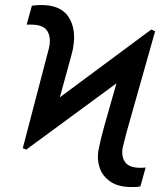

<svg xmlns="http://www.w3.org/2000/svg" viewBox="-20 -749 671 779"><path d="M72.4 -147.7 170.5 -522.7Q175.8 -540.8 177.6 -549.5Q179.3 -558.2 180.4 -562.5Q186.8 -603 169.9 -626.1Q153.1 -649.1 105.1 -649.1H88.1L109.4 -725.9Q119 -726.9 128.4 -727.8Q137.8 -728.7 146.3 -728.7Q227.3 -728.7 258.5 -679.7Q289.8 -630.7 277 -558.2Q275.9 -548.7 273.4 -539.4Q271 -530.2 265.6 -509.9L222.7 -354L593.8 -629.3L609.4 -622.2L495.7 -220.2Q488.3 -193.5 483.8 -174.4Q479.4 -155.2 477.3 -147.7Q471.9 -111.5 488.8 -89.8Q505.7 -68.2 548.3 -68.2Q554.7 -68.2 560.7 -68.4Q566.8 -68.5 571 -69.6L549.7 7.1Q540.1 9.2 531.4 9.6Q522.7 9.9 514.2 9.9Q460.9 9.9 429 -11.4Q397 -32.7 384.9 -66.8Q372.9 -100.9 379.3 -139.2Q383.5 -160.5 389.7 -186.3Q396 -212 403.4 -238.6L452.4 -410.9L86.6 -142Z"/></svg>

Font: Inter UI
Style: Italic
Weight: 400
Italic angle: -9.39999°
Designer: Rasmus Andersson
Foundry: rsms
Version: 3.2;8d6f07862